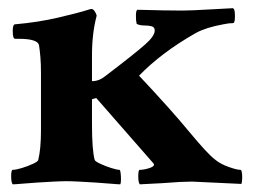

<svg xmlns="http://www.w3.org/2000/svg" viewBox="-20 -455 634 478"><path d="M11.7 3.9Q7.8 0 7.8 -16.6Q7.8 -32.2 11.7 -32.2Q19.5 -32.2 34.2 -36.6Q48.8 -41 61.5 -46.9Q74.2 -52.7 75.2 -56.6Q82 -84 82 -130.9V-272.5Q82 -294.9 80.6 -312.5Q79.1 -330.1 77.1 -342.8Q73.2 -358.4 26.4 -358.4H17.6Q11.7 -358.4 11.7 -377.9Q11.7 -394.5 17.6 -394.5Q74.2 -399.4 124.5 -411.1Q174.8 -422.9 196.3 -429.7L206.1 -432.6H208Q211.9 -432.6 215.8 -426.8Q219.7 -420.9 220.7 -416Q209 -372.1 209 -317.4V-252.9Q226.6 -252.9 242.2 -265.6Q315.4 -321.3 340.8 -343.8Q365.2 -365.2 365.2 -378.9Q365.2 -387.7 357.4 -389.6Q349.6 -391.6 338.9 -391.6Q328.1 -391.6 320.3 -395.5Q319.3 -399.4 318.8 -404.3Q318.4 -409.2 318.4 -416Q318.4 -429.7 322.3 -430.7Q357.4 -429.7 385.3 -429.2Q413.1 -428.7 433.6 -428.7Q454.1 -428.7 503.9 -431.6L559.6 -434.6Q563.5 -433.6 564.5 -424.3Q565.4 -415 564.5 -406.2Q563.5 -397.5 560.5 -397.5Q549.8 -397.5 536.1 -394.5Q514.6 -390.6 497.6 -385.3Q480.5 -379.9 467.8 -373Q424.8 -348.6 389.2 -321.8Q353.5 -294.9 326.2 -266.6Q404.3 -183.6 450.7 -127.4Q497.1 -71.3 515.6 -57.6Q528.3 -46.9 548.8 -39.6Q569.3 -32.2 578.1 -32.2Q583 -32.2 583 -13.7Q583 -2.9 581.1 2.9L458 -2.9Q446.3 -2.9 427.7 -2Q409.2 -1 383.8 1L328.1 3.9Q324.2 0 324.2 -16.6Q324.2 -32.2 328.1 -32.2Q337.9 -32.2 350.6 -36.1Q363.3 -40 363.3 -44.9Q363.3 -46.9 362.3 -47.9L219.7 -210.9L209 -208V-145.5Q209 -81.1 215.8 -56.6Q217.8 -52.7 230.5 -46.9Q243.2 -41 257.3 -36.6Q271.5 -32.2 277.3 -32.2Q279.3 -32.2 280.3 -24.4Q281.2 -16.6 281.2 -7.8Q281.2 1 279.3 3.9Q273.4 3.9 256.8 2.4Q240.2 1 218.3 -0.5Q196.3 -2 176.8 -2.9Q157.2 -3.9 145.5 -3.9Q133.8 -3.9 113.8 -2.9Q93.8 -2 72.3 -0.5Q50.8 1 34.2 2.4Q17.6 3.9 11.7 3.9Z"/></svg>

Font: Crimson Text
Style: Bold
Weight: 700
Designer: Sebastian Kosch
Foundry: Sebastian Kosch
Version: Version 1.100